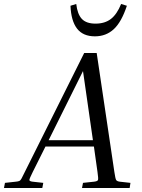

<svg xmlns="http://www.w3.org/2000/svg" viewBox="-66 -947 714 967"><path d="M152 -26 147 0H-46L-41 -26L14 -32Q25 -33 31 -35.5Q37 -38 42.5 -48Q48 -58 59 -81L358 -680H421L510 -81Q515 -47 519 -40.5Q523 -34 537 -32L591 -26L587 0H347L352 -26L408 -32Q425 -34 427.5 -40.5Q430 -47 425 -81L407 -209H163L99 -81Q82 -47 82 -40.5Q82 -34 98 -32ZM179 -241H402L352 -589ZM415 -828Q462 -828 492.5 -851.5Q523 -875 544 -927L573 -918Q546 -836 507 -800Q468 -764 412 -764Q352 -764 322 -803Q292 -842 289 -918L318 -927Q324 -875 346.5 -851.5Q369 -828 415 -828Z"/></svg>

Font: Inria Serif
Style: Italic
Weight: 400
Italic angle: -10°
Designer: Black Foundry Team
Foundry: Black Foundry
Version: Version 1.000; ttfautohint (v1.8.3)